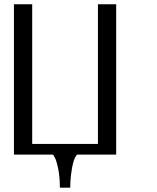

<svg xmlns="http://www.w3.org/2000/svg" viewBox="-20 -720 730 894"><path d="M44.9 0V-700.2H129.9V-49.8H436V-700.2H521V0H338.9Q319.8 19 310.5 94.2Q307.1 122.1 307.1 153.8H258.8Q258.8 103 250.7 64.7Q242.7 26.4 234.9 13.2L227.1 0Z"/></svg>

Font: Pfennig
Style: Medium
Weight: 500
Version: Version 20120410 ; ttfautohint (v0.8)